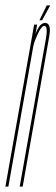

<svg xmlns="http://www.w3.org/2000/svg" viewBox="-56 -691 206 711"><path d="M-36 0 70.5 -600H81.5L75.5 -565.5Q78 -572.5 81.5 -579.5Q94.5 -606 111 -606Q116.5 -606 120 -603.5Q133 -595 126.5 -557Q117.5 -507.5 101.5 -416L28 0H17L91.5 -421Q106.5 -505.5 114.5 -550.5Q121 -589.5 111 -594.5Q109.5 -595 108 -595Q97.5 -595 83.5 -564.5Q72 -540 67.5 -521L-25 0ZM90 -616 117 -671H130L100 -616Z"/></svg>

Font: Anybody UltraCondensed Thin
Style: Italic
Weight: 100
Width: 1
Italic angle: -10°
Designer: Tyler Finck
Foundry: Etcetera Type Company
Version: Version 1.010; ttfautohint (v1.8.3) -l 8 -r 50 -G 200 -x 14 